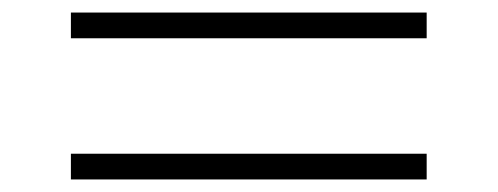

<svg xmlns="http://www.w3.org/2000/svg" viewBox="-20 -443 793 306"><path d="M93 -382V-423H660V-382ZM93 -157V-198H660V-157Z"/></svg>

Font: M PLUS 1p Light
Style: Regular
Weight: 300
Version: Version 1.061